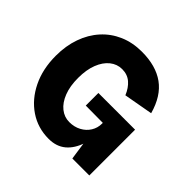

<svg xmlns="http://www.w3.org/2000/svg" viewBox="-172 -863 1056 1056"><g transform="rotate(45 356.0 -335.0)"><path d="M338.5 16Q254 16 187.2 -29Q120.5 -74 81.8 -153.2Q43 -232.5 43 -335.5Q43 -413 65.8 -477.2Q88.5 -541.5 130.8 -588.2Q173 -635 231.8 -660.5Q290.5 -686 362.5 -686Q471.5 -686 540 -636.8Q608.5 -587.5 637.5 -482.5L467.5 -452Q450.5 -493.5 422.5 -517.5Q394.5 -541.5 353.5 -541.5Q314.5 -541.5 283.2 -516.5Q252 -491.5 234 -445.5Q216 -399.5 216 -335.5Q216 -272 234 -225.8Q252 -179.5 283.2 -154.5Q314.5 -129.5 353.5 -129.5Q392 -129.5 422.2 -145.8Q452.5 -162 469.8 -189.8Q487 -217.5 487 -251H515Q515 -169 495.5 -109Q476 -49 437 -16.5Q398 16 338.5 16ZM507 0 487 -138V-257L353.5 -258V-356H639V0Z"/></g></svg>

Font: Karla ExtraBold
Style: Regular
Weight: 800
Designer: Jonathan Pinhorn
Version: Version 2.001